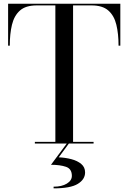

<svg xmlns="http://www.w3.org/2000/svg" viewBox="-20 -770 688 1030"><path d="M365.5 173.5Q365.5 135.5 333.8 124.8Q302 114 253.5 114L339.5 -2H351L295 74Q331 75.5 363.2 84Q395.5 92.5 416 109.8Q436.5 127 436.5 155Q436.5 192.5 397.2 216.5Q358 240.5 267.5 240.5V231.5Q311.5 231.5 338.5 215Q365.5 198.5 365.5 173.5ZM167 -9H277V-741H176.5Q118 -741 87 -713.5Q56 -686 44.2 -637.2Q32.5 -588.5 32.5 -525H23.5V-750H625.5V-525H616Q616 -588.5 604.2 -637.2Q592.5 -686 561.2 -713.5Q530 -741 471.5 -741H372V-9H482V0H167Z"/></svg>

Font: Bodoni* 24pt
Style: Regular
Weight: 400
Version: Version 2.3